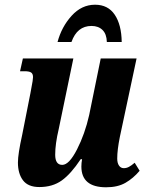

<svg xmlns="http://www.w3.org/2000/svg" viewBox="-20 -784 623 814"><path d="M325 -78Q325 -93 328 -109H322Q281 -47 242 -19Q203 9 147 9Q99 9 77.5 -19.5Q56 -48 56 -95Q56 -131 74 -212L109 -389Q110 -393 113 -411Q120 -446 120 -457Q120 -471 112 -476.5Q104 -482 84 -482H65L77 -536H291L229 -237Q214 -174 214 -128Q214 -85 244 -85Q273 -85 306.5 -150.5Q340 -216 358 -296L407 -536H559L488 -203Q477 -148 477 -112Q477 -93 484.5 -82Q492 -71 505 -71Q516 -71 526.5 -76.5Q537 -82 551 -94L572 -60Q545 -28 512 -9Q479 10 430 10Q325 10 325 -78ZM383 -764Q438 -764 466.5 -721.5Q495 -679 496 -606H433Q432 -640 414.5 -657Q397 -674 368 -674Q307 -674 283 -606H224Q241 -670 283.5 -717Q326 -764 383 -764Z"/></svg>

Font: Noto Serif CondExtraBold
Style: Italic
Weight: 800
Width: 3
Italic angle: -12°
Designer: Monotype Design Team
Foundry: Monotype Imaging Inc.
Version: Version 1.001